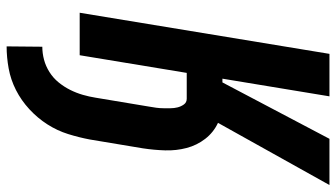

<svg xmlns="http://www.w3.org/2000/svg" viewBox="-232 -542 990 565"><g transform="rotate(90 262.5 -260.0)"><path d="M117 215 118 110Q137 110 156 105Q175 100 192.5 89Q210 78 223 62Q236 46 245 28Q254 10 259.5 -9Q265 -28 268 -47L294 -203Q296 -214 297.5 -225Q299 -236 299 -246.5Q299 -257 299 -267.5Q299 -278 296.5 -288Q294 -298 288 -306.5Q282 -315 271 -315H195L143 0H18L139 -735H264L212 -420H223L389 -735H525L342 -407Q370 -394 389 -369.5Q408 -345 416 -314.5Q424 -284 423 -251.5Q422 -219 417 -186L391 -30Q385 2 375 34Q365 66 346.5 95Q328 124 302 148Q276 172 245.5 187.5Q215 203 182 209Q149 215 117 215Z"/></g></svg>

Font: Iosevka Term Curly XBd Obl
Style: Regular
Weight: 800
Italic angle: -9°
Designer: Belleve Invis
Foundry: Belleve Invis
Version: Version 32.3.0